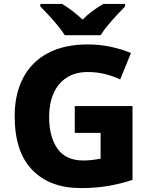

<svg xmlns="http://www.w3.org/2000/svg" viewBox="-20 -951 771 981"><path d="M362 -409H657V-32Q601 -13 535.5 -1.5Q470 10 393 10Q235 10 145 -82.5Q55 -175 55 -358Q55 -470 98 -552.5Q141 -635 224.5 -679.5Q308 -724 429 -724Q490 -724 547.5 -711.5Q605 -699 649 -680L594 -545Q559 -562 517 -572.5Q475 -583 429 -583Q364 -583 319.5 -553.5Q275 -524 253 -472.5Q231 -421 231 -355Q231 -252 273.5 -191.5Q316 -131 406 -131Q431 -131 454 -134Q477 -137 494 -140V-272H362ZM311 -771Q297 -794 274.5 -821Q252 -848 228.5 -873.5Q205 -899 186 -918V-931H297Q324 -915 349.5 -895.5Q375 -876 402 -851Q427 -876 454.5 -896Q482 -916 508 -931H619V-918Q601 -900 577.5 -874.5Q554 -849 531 -821.5Q508 -794 494 -771Z"/></svg>

Font: Noto Sans ExtraBold
Style: Regular
Weight: 800
Designer: Monotype Design Team
Foundry: Monotype Imaging Inc.
Version: Version 2.007